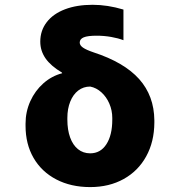

<svg xmlns="http://www.w3.org/2000/svg" viewBox="-20 -759 738 789"><path d="M360.4 -739.3Q421.9 -739.3 487.3 -719.7V-593.8Q465.8 -602.1 436.8 -607.2Q407.7 -612.3 377 -612.3Q340.3 -612.3 324 -605.5Q307.6 -598.6 307.6 -584Q307.6 -572.8 320.8 -563.5Q334 -554.2 364.3 -543.9Q490.2 -502.9 551.8 -434.1Q613.3 -365.2 614.3 -264.6V-254.9Q613.8 -176.3 580.8 -116.5Q547.9 -56.6 488.3 -23.4Q428.7 9.8 350.6 9.8Q271.5 9.8 211.2 -21.7Q150.9 -53.2 117.9 -110.1Q85 -167 85 -242.2V-251Q85 -299.8 104.5 -343Q124 -386.2 158.2 -416.5Q192.4 -446.8 235.4 -458L234.4 -460.9Q189 -487.8 167.2 -519Q145.5 -550.3 145.5 -587.9Q145.5 -633.3 171.9 -667.7Q198.2 -702.1 246.8 -720.7Q295.4 -739.3 360.4 -739.3ZM350.6 -128.9Q393.1 -128.9 417.2 -166.3Q441.4 -203.6 441.4 -267.6V-274.4Q441.4 -305.2 429.4 -333Q417.5 -360.8 396.7 -379.6Q376 -398.4 350.6 -403.3Q322.8 -403.3 301.5 -387Q280.3 -370.6 268.6 -341.3Q256.8 -312 256.8 -274.4V-267.6Q256.8 -225.6 268.1 -194.3Q279.3 -163.1 300.5 -146Q321.8 -128.9 350.6 -128.9Z"/></svg>

Font: Pretendard GOV Black
Style: Regular
Weight: 900
Designer: Base glyphs from Inter by Rasmus Andersson; Hangeul glyphs from Noto Sans CJK(Source Han Sans) by Jang Soo-young and Kan
Foundry: Kil Hyung-jin
Version: Version 1.309